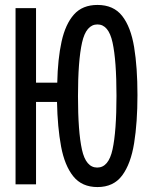

<svg xmlns="http://www.w3.org/2000/svg" viewBox="-20 -747 603 778"><path d="M43 0V-714H126V-412H212Q214 -508 229.5 -578.5Q245 -649 279.5 -688Q314 -727 375 -727Q440 -727 475 -682.5Q510 -638 523.5 -556Q537 -474 537 -362Q537 -251 523.5 -167Q510 -83 475 -36Q440 11 375 11Q312 11 277 -32.5Q242 -76 227.5 -153.5Q213 -231 211 -334H126V0ZM374 -68Q420 -68 436 -141.5Q452 -215 452 -359Q452 -502 436 -575Q420 -648 375 -648Q329 -648 312.5 -574.5Q296 -501 296 -357Q296 -214 312 -141Q328 -68 374 -68Z"/></svg>

Font: Noto Sans Mono SemiCondensed
Style: Regular
Weight: 400
Width: 4
Designer: Monotype Design Team
Foundry: Monotype Imaging Inc.
Version: Version 2.014